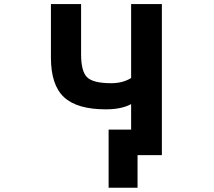

<svg xmlns="http://www.w3.org/2000/svg" viewBox="-20 -752 1040 933"><path d="M617.2 -246.1Q570.3 -220.7 494.1 -220.7Q354.5 -220.7 291 -279.8Q227.5 -338.9 227.5 -471.7V-732.4H374V-488.3Q374 -405.3 403.3 -376.5Q432.6 -347.7 520.5 -347.7Q577.1 -347.7 617.2 -373V-732.4H766.6V2H668H648.4V160.2H507.8V-122.1H617.2Z"/></svg>

Font: Gen Shin Gothic Monospace Bold
Style: Bold
Weight: 700
Designer: [Source Han Sans]
Ryoko NISHIZUKA  (kana & ideographs); Paul D. Hunt (Latin, Greek & Cyrillic); Wenlong ZHANG  (bopomofo
Version: Version 1.002.20150607